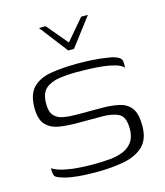

<svg xmlns="http://www.w3.org/2000/svg" viewBox="-91 -640 615 715"><g transform="rotate(-15 216.0 -282.0)"><path d="M125 -569H151L219 -488L288 -569H314L231 -460H209ZM192 5Q177 5 151.5 4Q126 3 99.5 -1Q73 -5 53 -13Q45 -16 40.5 -19.5Q36 -23 34.5 -31Q33 -39 33 -53Q52 -41 81.5 -35Q111 -29 140.5 -27.5Q170 -26 188 -26Q221 -26 251.5 -28.5Q282 -31 305 -40.5Q328 -50 341.5 -69Q355 -88 355 -119Q355 -165 331.5 -177.5Q308 -190 267 -190H170Q136 -190 104.5 -194.5Q73 -199 52.5 -219Q32 -239 32 -286Q32 -338 57 -363.5Q82 -389 127 -396.5Q172 -404 231 -404Q253 -404 283.5 -402.5Q314 -401 343 -396Q361 -394 373 -389.5Q385 -385 391 -379Q397 -373 397 -361V-343Q387 -354 367 -360Q347 -366 321.5 -369Q296 -372 269.5 -373Q243 -374 220 -374Q185 -374 152 -369.5Q119 -365 98.5 -347.5Q78 -330 78 -289Q78 -258 91 -243.5Q104 -229 127 -225Q150 -221 179 -221H275Q312 -221 341 -214.5Q370 -208 386.5 -186.5Q403 -165 403 -118Q403 -66 375 -39.5Q347 -13 299.5 -4Q252 5 192 5Z"/></g></svg>

Font: Genos Thin Light
Style: Regular
Weight: 300
Version: Version 1.010